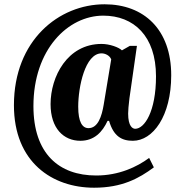

<svg xmlns="http://www.w3.org/2000/svg" viewBox="-20 -734 853 896"><path d="M419 142C549 142 628 99 698 47L676 3C619 45 535 85 429 85C255 85 136 -17 136 -239C136 -503 297 -661 462 -661C604 -661 708 -566 708 -378C708 -213 654 -133 611 -133C599 -133 578 -144 578 -204C578 -214 580 -246 584 -275L619 -520H586L549 -499C535 -513 492 -529 454 -529C294 -529 216 -376 216 -248C216 -135 277 -77 355 -77C420 -77 458 -118 482 -170H489C510 -98 548 -77 600 -77C693 -77 779 -191 779 -383C779 -596 652 -714 468 -714C255 -714 45 -546 45 -243C45 23 224 142 419 142ZM393 -136C364 -136 345 -165 345 -236C345 -328 377 -485 454 -485C471 -485 492 -475 499 -457L464 -246C455 -191 437 -136 393 -136Z"/></svg>

Font: Noto Serif Myanmar Condensed Black
Style: Regular
Weight: 900
Width: 3
Designer: Ben Mitchell and the Monotype Design Team
Foundry: Monotype Imaging Inc.
Version: Version 2.106